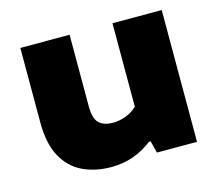

<svg xmlns="http://www.w3.org/2000/svg" viewBox="-85 -655 880 772"><g transform="rotate(-15 355.5 -269.0)"><path d="M291 9Q222.5 9 170.2 -16.2Q118 -41.5 88.5 -96Q59 -150.5 59 -237.5V-548.5H264V-249Q264 -199 284.2 -180.2Q304.5 -161.5 340.5 -161.5Q369 -161.5 396.5 -172Q424 -182.5 442.5 -201V-548.5H647.5V0H480.5L468 -50H460.5Q425.5 -22 382 -6.5Q338.5 9 291 9Z"/></g></svg>

Font: Encode Sans Expanded Expanded ExtraBold
Style: Regular
Weight: 800
Width: 7
Designer: Multiple Designers
Foundry: Impallari Type
Version: Version 3.000; ttfautohint (v1.8.3) -l 8 -r 50 -G 200 -x 14 